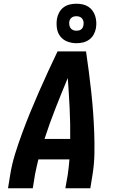

<svg xmlns="http://www.w3.org/2000/svg" viewBox="-20 -1011 640 1031"><path d="M23 0 35 -74Q44 -130 61.5 -186Q79 -242 99.5 -297.5Q120 -353 142.5 -408Q165 -463 189 -517.5Q213 -572 238 -626.5Q263 -681 289 -735H442Q450 -681 457 -626.5Q464 -572 470 -517.5Q476 -463 480 -408Q484 -353 486 -297.5Q488 -242 487 -186Q486 -130 477 -74L465 0H331L344 -74Q347 -94 349 -114Q351 -134 353 -155H186Q181 -135 176.5 -114.5Q172 -94 168 -74L156 0ZM357 -265Q358 -347 354 -429Q350 -511 344 -592Q310 -511 278 -429.5Q246 -348 219 -265ZM390 -779Q365 -779 341.5 -788Q318 -797 303.5 -816Q289 -835 285.5 -860Q282 -885 286 -911Q289 -928 298 -944.5Q307 -961 322 -972Q337 -983 355 -987Q373 -991 390 -991Q407 -991 423.5 -987.5Q440 -984 453.5 -975.5Q467 -967 476.5 -954Q486 -941 491 -925.5Q496 -910 497 -893Q498 -876 495 -859Q492 -842 483 -825.5Q474 -809 458.5 -798Q443 -787 425.5 -783Q408 -779 390 -779ZM390 -846Q397 -846 403.5 -847.5Q410 -849 415.5 -853Q421 -857 424 -863Q427 -869 428 -876Q430 -885 428.5 -894Q427 -903 422 -910Q417 -917 408.5 -920.5Q400 -924 390 -924Q384 -924 377.5 -922.5Q371 -921 365.5 -917Q360 -913 356.5 -907Q353 -901 352 -894Q351 -885 352.5 -876Q354 -867 359 -860Q364 -853 372.5 -849.5Q381 -846 390 -846Z"/></svg>

Font: Iosevka Curly XBdEx
Style: Italic
Weight: 800
Width: 7
Italic angle: -9°
Monospace: yes
Designer: Belleve Invis
Foundry: Belleve Invis
Version: Version 11.1.0; ttfautohint (v1.8.3)